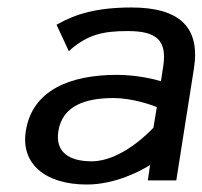

<svg xmlns="http://www.w3.org/2000/svg" viewBox="-20 -482 541 513"><path d="M49 -132C35 -45 100 11 212 11C288 11 355 -25 381 -41L375 0H451L498 -298C516 -409 460 -462 331 -462C238 -462 181 -444 135 -418L131 -416L164 -345L169 -350C215 -389 254 -399 321 -399C398 -399 427 -375 416 -304L410 -265C394 -270 346 -282 293 -282C167 -282 66 -241 49 -132ZM136 -132C147 -201 211 -220 283 -220C335 -220 386 -201 399 -196L390 -141C380 -130 304 -51 225 -51C164 -51 127 -76 136 -132Z"/></svg>

Font: Charger Sport
Style: DfBdExtObl
Weight: 400
Designer: Jasper
Foundry: Cannot Into Space Fonts
Version: Version 1.1